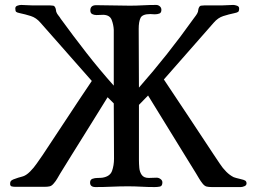

<svg xmlns="http://www.w3.org/2000/svg" viewBox="-20 -756 1040 778"><path d="M979 -13Q979 -5 970.5 -1.5Q962 2 956 2H839Q826 2 817.5 0Q809 -2 801 -12Q793 -22 786.5 -33Q780 -44 774 -54L724 -135L580 -369L543 -331Q543 -276 543 -219.5Q543 -163 543 -107Q543 -92 544.5 -75.5Q546 -59 554.5 -47Q563 -35 583 -35Q591 -35 599 -35.5Q607 -36 615 -36Q623 -36 630.5 -30.5Q638 -25 638 -17Q638 -2 628 0Q618 2 607 2Q579 2 552.5 0.5Q526 -1 499 -1Q465 -1 432.5 0.5Q400 2 367 2Q345 2 345 -16Q345 -28 354.5 -31.5Q364 -35 376 -35Q388 -35 395 -36Q426 -41 434 -63.5Q442 -86 442 -113Q442 -169 441.5 -225.5Q441 -282 441 -337L416 -362Q380 -304 344 -246Q308 -188 271 -129L224 -53Q218 -43 212 -32.5Q206 -22 198 -13Q190 -3 181.5 -1Q173 1 160 1H42Q35 1 28 -0.5Q21 -2 21 -11Q21 -19 24 -22.5Q27 -26 34 -29Q55 -37 70 -40.5Q85 -44 102 -61Q117 -76 129 -93.5Q141 -111 153 -128Q203 -203 252.5 -278.5Q302 -354 352 -428L144 -664Q127 -684 105 -691Q83 -698 59 -703Q49 -705 45.5 -708Q42 -711 42 -722Q42 -730 50.5 -733Q59 -736 66 -736Q78 -736 89.5 -735Q101 -734 114 -734H184Q190 -734 195.5 -733Q201 -732 204 -725Q206 -721 206.5 -716.5Q207 -712 208 -708Q211 -700 216.5 -693.5Q222 -687 226 -680Q277 -610 330 -542Q383 -474 441 -409V-635Q440 -656 432.5 -675.5Q425 -695 399 -696Q392 -696 385 -695.5Q378 -695 371 -695Q361 -695 353.5 -699Q346 -703 346 -714Q346 -735 370 -735Q404 -735 438 -734Q472 -733 506 -733Q532 -733 559 -734.5Q586 -736 613 -736Q621 -736 627.5 -730.5Q634 -725 634 -716Q634 -704 625.5 -701Q617 -698 607 -698Q603 -698 598.5 -698.5Q594 -699 589 -699Q557 -699 549.5 -683.5Q542 -668 542 -639Q542 -580 542.5 -520Q543 -460 543 -401Q602 -468 657 -537.5Q712 -607 764 -680Q769 -687 774 -693.5Q779 -700 782 -708Q783 -712 783.5 -716.5Q784 -721 786 -725Q789 -732 794.5 -733Q800 -734 807 -734H877Q889 -734 900.5 -735Q912 -736 925 -736Q931 -736 940 -733Q949 -730 949 -722Q949 -711 945 -708Q941 -705 931 -703Q907 -698 885 -691Q863 -684 846 -664L644 -434Q695 -358 745.5 -281.5Q796 -205 847 -128Q859 -111 870.5 -93Q882 -75 897 -60Q904 -53 911.5 -47.5Q919 -42 927 -38Q935 -35 952.5 -31Q970 -27 974 -24Q979 -20 979 -13Z"/></svg>

Font: Kaisei HarunoUmi Medium
Style: Regular
Weight: 500
Designer: Font-Kai, 金井和夫
Foundry: KAZUO KANAI
Version: Version 5.003